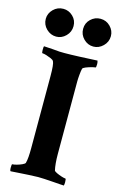

<svg xmlns="http://www.w3.org/2000/svg" viewBox="-130 -908 600 965"><g transform="rotate(15 170.5 -425.5)"><path d="M29.3 3.9Q25.4 0 25.4 -11.7Q25.4 -32.2 28.3 -32.2Q36.1 -32.2 50.8 -36.1Q65.4 -40 78.1 -45.9Q90.8 -51.8 92.8 -56.6Q96.7 -70.3 98.1 -89.8Q99.6 -109.4 99.6 -134.8V-509.8Q99.6 -572.3 91.8 -585.9Q88.9 -591.8 76.7 -597.2Q64.5 -602.5 51.8 -606.4Q39.1 -610.4 31.2 -610.4Q27.3 -610.4 27.3 -627Q27.3 -644.5 29.3 -646.5L76.2 -643.6Q97.7 -641.6 111.3 -640.6Q125 -639.6 138.2 -640.1Q151.4 -640.6 170.9 -640.6Q190.4 -640.6 307.6 -646.5Q310.5 -637.7 310.5 -628.9Q310.5 -610.4 306.6 -610.4Q300.8 -610.4 286.1 -606.4Q271.5 -602.5 258.3 -597.2Q245.1 -591.8 243.2 -586.9Q240.2 -575.2 238.3 -554.2Q236.3 -533.2 236.3 -518.6V-142.6Q236.3 -115.2 238.3 -93.8Q240.2 -72.3 244.1 -56.6Q246.1 -52.7 258.3 -46.9Q270.5 -41 284.7 -36.6Q298.8 -32.2 304.7 -32.2Q308.6 -32.2 308.6 -13.7Q308.6 -3.9 306.6 3.9Q302.7 3.9 288.1 2.9Q273.4 2 248 0Q222.7 -2 203.1 -2.9Q183.6 -3.9 170.9 -3.9Q153.3 -3.9 123 -2Q92.8 0 65.9 1.5Q39.1 2.9 29.3 3.9ZM268.6 -709Q239.3 -709 217.8 -730.5Q196.3 -752 196.3 -782.2Q196.3 -812.5 217.8 -833Q239.3 -853.5 268.6 -853.5Q298.8 -853.5 319.8 -832Q340.8 -810.5 340.8 -782.2Q340.8 -752 318.8 -730.5Q296.9 -709 268.6 -709ZM75.2 -709Q45.9 -709 23.9 -730.5Q2 -752 2 -782.2Q2 -810.5 23.4 -832Q44.9 -853.5 75.2 -853.5Q103.5 -853.5 125 -833Q146.5 -812.5 146.5 -782.2Q146.5 -752 125 -730.5Q103.5 -709 75.2 -709Z"/></g></svg>

Font: Crimson Text Bold
Style: Bold
Weight: 700
Designer: Sebastian Kosch
Foundry: Sebastian Kosch
Version: Version 1.10 July 1, 2025